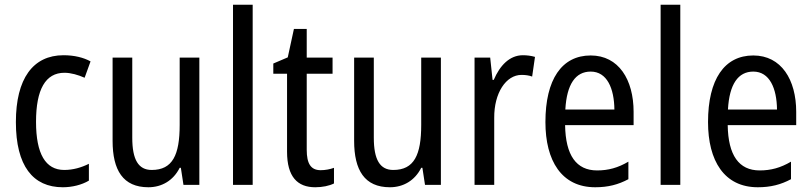

<svg xmlns="http://www.w3.org/2000/svg" viewBox="-20 -780 3422 810"><path d="M245 10C284 10 325 0 355 -18V-89C323 -73 288 -63 251 -63C172 -63 132 -131 132 -266C132 -403 172 -473 252 -473C279 -473 310 -464 337 -452L362 -521C333 -537 294 -547 248 -547C119 -547 47 -448 47 -265C47 -80 119 10 245 10Z M821 -537H738V-253C738 -126 708 -63 620 -63C564 -63 538 -106 538 -199V-537H455V-186C455 -62 499 10 606 10C662 10 711 -18 738 -72H743L754 0H821Z M1046 0V-760H963V0Z M1333 -62C1291 -62 1274 -90 1274 -148V-469H1383V-537H1274V-658H1220L1194 -538L1133 -512V-469H1191V-140C1191 -34 1235 10 1310 10C1340 10 1369 4 1389 -6V-72C1373 -66 1352 -62 1333 -62Z M1840 -537H1757V-253C1757 -126 1727 -63 1639 -63C1583 -63 1557 -106 1557 -199V-537H1474V-186C1474 -62 1518 10 1625 10C1681 10 1730 -18 1757 -72H1762L1773 0H1840Z M2186 -547C2130 -547 2089 -504 2063 -443H2058L2048 -537H1982V0H2065V-282C2064 -388 2115 -464 2180 -464C2196 -464 2212 -462 2225 -457L2237 -540C2220 -545 2202 -547 2186 -547Z M2472 -546C2350 -546 2281 -445 2281 -265C2281 -102 2349 10 2491 10C2545 10 2588 -1 2631 -24V-98C2587 -72 2546 -61 2499 -61C2411 -61 2366 -125 2364 -252H2653V-308C2653 -444 2590 -546 2472 -546ZM2472 -478C2541 -478 2571 -407 2572 -318H2365C2371 -425 2408 -478 2472 -478Z M2850 0V-760H2767V0Z M3158 -546C3036 -546 2967 -445 2967 -265C2967 -102 3035 10 3177 10C3231 10 3274 -1 3317 -24V-98C3273 -72 3232 -61 3185 -61C3097 -61 3052 -125 3050 -252H3339V-308C3339 -444 3276 -546 3158 -546ZM3158 -478C3227 -478 3257 -407 3258 -318H3051C3057 -425 3094 -478 3158 -478Z"/></svg>

Font: Noto Sans Gujarati UI Condensed
Style: Regular
Weight: 400
Width: 3
Designer: Jelle Bosma - Monotype Design Team, Universal Thirst
Foundry: Monotype Imaging Inc.
Version: Version 2.106